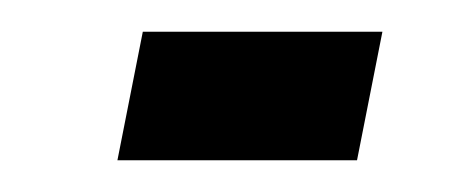

<svg xmlns="http://www.w3.org/2000/svg" viewBox="-20 -346 291 121"><path d="M54 -245 70 -326H221L205 -245Z"/></svg>

Font: Saira Ultra Condensed SemiBold
Style: Italic
Weight: 600
Width: 1
Italic angle: -12°
Designer: Hector Gatti with collaboration of the Omnibus-Type team
Foundry: Omnibus-Type
Version: Version 1.001; ttfautohint (v1.8)